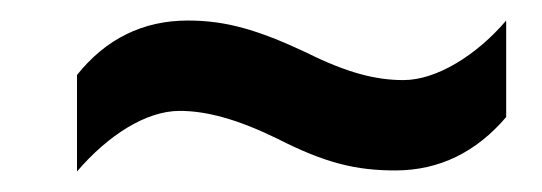

<svg xmlns="http://www.w3.org/2000/svg" viewBox="-20 -446 528 187"><path d="M250 -311C297 -287 327 -280 365 -280C408 -280 444 -298 473 -332V-426C444 -392 405 -368 373 -368C346 -368 318 -375 278 -395C231 -417 200 -426 163 -426C119 -426 83 -408 55 -373V-279C85 -314 122 -338 155 -338C181 -338 211 -330 250 -311Z"/></svg>

Font: Noto Sans Display SemiCondensed Medium
Style: Italic
Weight: 500
Width: 4
Italic angle: -12°
Designer: Monotype Design Team
Foundry: Monotype Imaging Inc.
Version: Version 1.900